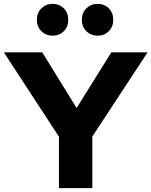

<svg xmlns="http://www.w3.org/2000/svg" viewBox="-21 -970 781 990"><path d="M283 0V-265L-1 -700H197L374 -413L553 -700H740L455 -266V0ZM250 -786Q216 -786 192.5 -809Q169 -832 169 -868Q169 -904 192.5 -927Q216 -950 250 -950Q285 -950 308 -927Q331 -904 331 -868Q331 -832 308 -809Q285 -786 250 -786ZM482 -786Q448 -786 424.5 -809Q401 -832 401 -868Q401 -904 424.5 -927Q448 -950 482 -950Q517 -950 540 -927Q563 -904 563 -868Q563 -832 540 -809Q517 -786 482 -786Z"/></svg>

Font: Red Hat Text
Style: Bold
Weight: 700
Designer: Pentagram, MCKL
Foundry: MCKL
Version: Version 1.030